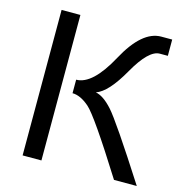

<svg xmlns="http://www.w3.org/2000/svg" viewBox="-104 -794 851 890"><g transform="rotate(15 321.5 -349.0)"><path d="M521.5 0Q356 -263.7 313 -301Q270 -338.4 231.9 -338.4V-403.3Q310.1 -403.3 389.9 -550.8Q469.7 -698.2 561.5 -698.2H613.8V-620.1H575.2Q522.5 -620.1 457 -504.6Q391.6 -389.2 335.4 -370.1Q372.1 -363.8 416 -315.2Q460 -266.6 630.9 0ZM173.3 -698.2V0H83V-698.2Z"/></g></svg>

Font: Voltera
Style: Regular
Weight: 400
Designer: Bernd Montag
Version: Version 1.301